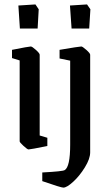

<svg xmlns="http://www.w3.org/2000/svg" viewBox="-20 -666 487 867"><path d="M69.8 -537.1 63 -641.1 140.1 -646 154.8 -624 149.9 -537.1ZM303.2 -537.1 295.9 -641.1 373 -646 388.2 -624 382.8 -537.1ZM108.9 8.8Q103.5 8.8 86.2 -7.1Q68.8 -22.9 68.8 -27.8V-393.1L34.2 -403.8V-440.9Q110.4 -456.1 119.1 -456.1Q125 -456.1 142.1 -440.7Q159.2 -425.3 159.2 -418.9V-54.2L193.8 -43.9V-6.8Q117.7 8.8 108.9 8.8ZM266.1 181.2Q255.4 181.2 170.9 151.9V112.8Q264.2 107.9 272 102.1Q296.9 87.9 296.9 -13.2V-392.1L249 -401.9V-440.9Q338.4 -456.1 347.2 -456.1Q352.5 -456.1 369.9 -440.7Q387.2 -425.3 387.2 -418.9V22Q387.2 50.8 363.3 89.6Q339.4 128.4 310.5 154.8Q281.7 181.2 266.1 181.2Z"/></svg>

Font: Grenze
Style: Regular
Weight: 400
Designer: Renata Polastri
Foundry: Omnibus-Type
Version: Version 1.002;PS 001.002;hotconv 1.0.88;makeotf.lib2.5.64775